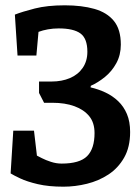

<svg xmlns="http://www.w3.org/2000/svg" viewBox="-20 -686 521 723"><path d="M219 17Q163 17 122.5 7.5Q82 -2 56.5 -14Q31 -26 20 -33L30 -194H108L119 -100Q123 -98 137.5 -90.5Q152 -83 172 -76.5Q192 -70 212 -70Q280 -70 308 -98Q336 -126 336 -185Q336 -224 316 -248.5Q296 -273 260.5 -286Q225 -299 177 -299H146L127 -336V-379H174Q213 -379 243.5 -392Q274 -405 291.5 -430.5Q309 -456 309 -491Q309 -541 283 -560Q257 -579 201 -579Q180 -579 160.5 -575.5Q141 -572 125 -566L117 -477H46L36 -631Q64 -642 111 -654Q158 -666 224 -666Q288 -666 335.5 -652.5Q383 -639 409 -607Q435 -575 435 -518Q435 -479 418 -448Q401 -417 375 -396Q349 -375 322 -363L321 -357Q351 -350 377.5 -337.5Q404 -325 425 -305Q446 -285 458 -256.5Q470 -228 470 -189Q470 -132 447.5 -92.5Q425 -53 388.5 -29Q352 -5 307.5 6Q263 17 219 17Z"/></svg>

Font: Faustina
Style: Bold
Weight: 700
Designer: Alfonso Garcia
Foundry: http://www.omnibus-type.com
Version: Version 1.200